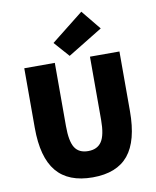

<svg xmlns="http://www.w3.org/2000/svg" viewBox="-98 -979 867 1065"><g transform="rotate(-10 336.0 -446.0)"><path d="M328 -674 252 -760 434 -904 524 -794ZM338 12Q201 12 134.5 -68Q68 -148 68 -314V-650H240V-294Q240 -208 263 -172Q286 -136 338 -136Q390 -136 414 -172.5Q438 -209 438 -294V-650H604V-314Q604 -147 539 -67.5Q474 12 338 12Z"/></g></svg>

Font: Assistant ExtraBold
Style: Regular
Weight: 800
Designer: Hebrew By Ben Nathan, Latin by Paul Hunt
Version: Version 2.001;PS 002.001;hotconv 1.0.88;makeotf.lib2.5.64775